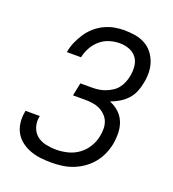

<svg xmlns="http://www.w3.org/2000/svg" viewBox="-128 -781 805 892"><g transform="rotate(20 275.0 -335.0)"><path d="M225 12Q198 12 172 9Q146 6 121.5 -3Q97 -12 77 -27Q57 -42 44.5 -63.5Q32 -85 28.5 -111.5Q25 -138 30 -165L31 -173H102L101 -168Q96 -142 104 -117.5Q112 -93 130.5 -78Q149 -63 174.5 -57.5Q200 -52 226 -52Q254 -52 282.5 -59Q311 -66 335.5 -83.5Q360 -101 376 -127.5Q392 -154 397 -182Q401 -201 400.5 -220Q400 -239 393.5 -255Q387 -271 374 -283.5Q361 -296 345 -303.5Q329 -311 310.5 -313.5Q292 -316 273 -316H214L227 -380H286Q302 -380 318.5 -382.5Q335 -385 350.5 -391Q366 -397 381 -406.5Q396 -416 406.5 -429.5Q417 -443 423.5 -459Q430 -475 433 -491Q438 -516 435.5 -540.5Q433 -565 419.5 -583Q406 -601 383.5 -609.5Q361 -618 336 -618Q312 -618 286.5 -610.5Q261 -603 240.5 -585.5Q220 -568 207 -544.5Q194 -521 189 -497V-495H118L119 -498Q123 -522 133.5 -546Q144 -570 158.5 -592Q173 -614 193.5 -632Q214 -650 238 -661.5Q262 -673 286.5 -677.5Q311 -682 335 -682Q363 -682 389.5 -677.5Q416 -673 438 -661Q460 -649 475.5 -629.5Q491 -610 499.5 -586Q508 -562 508.5 -535Q509 -508 503 -481Q499 -459 490 -437.5Q481 -416 465 -398.5Q449 -381 428 -368.5Q407 -356 385 -348Q411 -338 430.5 -320Q450 -302 460 -278Q470 -254 471 -226Q472 -198 467 -169Q462 -143 451 -117.5Q440 -92 422 -70Q404 -48 380.5 -31.5Q357 -15 331 -5Q305 5 278 8.5Q251 12 225 12Z"/></g></svg>

Font: Lode Term
Style: Italic
Weight: 400
Italic angle: -11°
Monospace: yes
Designer: Belleve Invis
Foundry: Belleve Invis
Version: Version 29.2.0